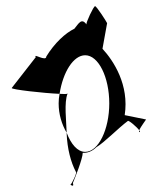

<svg xmlns="http://www.w3.org/2000/svg" viewBox="-20 -685 542 622"><path d="M18 -400C15 -395 123 -383 173 -381C184 -452 218 -506 256 -506C299 -506 334 -435 334 -350C334 -266 299 -193 256 -193C231 -193 210 -218 196 -255V-251C198 -204 209 -160 226 -128C231 -128 212 -87 208 -87C210 -85 221 -78 216 -92C222 -106 248 -171 248 -190C262 -189 278 -194 292 -208C319 -224 363 -270 394 -293C396 -297 423 -274 431 -263C436 -275 456 -301 453 -298L384 -312C399 -410 348 -488 312 -527L327 -610C325 -615 293 -665 288 -665C283 -665 258 -611 260 -606C244 -628 235 -609 221 -592C192 -578 157 -546 130 -502C130 -484 86 -514 96 -500ZM170 -350C170 -315 180 -282 196 -255C195 -292 187 -353 199 -382C197 -380 188 -380 173 -381C171 -371 170 -360 170 -350ZM208 -87ZM431 -263C430 -260 430 -257 432 -257C434 -257 434 -260 431 -263Z"/></svg>

Font: Ampere
Style: SCUltCnd
Weight: 400
Version: Version 1